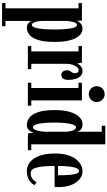

<svg xmlns="http://www.w3.org/2000/svg" viewBox="390 -1180 1040 1860"><g transform="rotate(90 910.0 -250.0)"><path d="M10 250V217H61V-490.5H10V-523.5H180.5V-475.5Q182.5 -482 191.5 -495Q200.5 -508 217.5 -518.8Q234.5 -529.5 259.5 -529.5Q293.5 -529.5 322.2 -501.8Q351 -474 368.5 -414.2Q386 -354.5 386 -259Q386 -156.5 366.8 -97.8Q347.5 -39 316 -14.5Q284.5 10 248 10Q227 10 213.2 1.5Q199.5 -7 192 -17.8Q184.5 -28.5 183 -34V217H234V250ZM222 -39Q233 -39 241 -54Q249 -69 254.5 -97.5Q260 -126 262.8 -166.5Q265.5 -207 265.5 -257.5Q265.5 -308.5 262.8 -348.8Q260 -389 254.8 -417.5Q249.5 -446 241.5 -460.8Q233.5 -475.5 223 -475.5Q210.5 -475.5 202.5 -462.5Q194.5 -449.5 190.2 -428.2Q186 -407 183 -382.5V-140Q183.5 -112 188 -89Q192.5 -66 200.8 -52.5Q209 -39 222 -39Z M426.5 0V-33H478V-490.5H426.5V-523.5H588L594.5 -476.5Q596.5 -484 606.2 -496.8Q616 -509.5 632 -519.5Q648 -529.5 669 -529.5Q697.5 -529.5 716.2 -511Q735 -492.5 744.5 -461Q754 -429.5 754 -392Q754 -359 741.2 -341.5Q728.5 -324 706.5 -324Q686 -324 673.5 -339Q661 -354 661 -380Q661 -397.5 668 -408.2Q675 -419 681.8 -429.2Q688.5 -439.5 688.5 -455Q688.5 -474 681.8 -483Q675 -492 660 -492Q645 -492 630.8 -477Q616.5 -462 607.2 -433.8Q598 -405.5 598 -366.5V-33H649.5V0Z M781.5 0V-33H832.5V-490.5H781.5V-523.5H952.5V-33H1003.5V0ZM892.5 -590Q860 -590 837.5 -612.5Q815 -635 815 -667.5Q815 -699 837.5 -721.5Q860 -744 892.5 -744Q923.5 -744 946 -721.5Q968.5 -699 968.5 -667.5Q968.5 -635 946 -612.5Q923.5 -590 892.5 -590Z M1191 10Q1153.5 10 1120.5 -14.5Q1087.5 -39 1067 -97.8Q1046.5 -156.5 1046.5 -259Q1046.5 -354.5 1066.2 -414.2Q1086 -474 1117.2 -501.8Q1148.5 -529.5 1183 -529.5Q1210.5 -529.5 1226 -519.5Q1241.5 -509.5 1248 -497.5Q1254.5 -485.5 1256 -479V-716H1198V-750H1378.5V-33H1435V0H1274L1264 -58Q1263 -45 1254.5 -29Q1246 -13 1230.2 -1.5Q1214.5 10 1191 10ZM1213.5 -49.5Q1226 -49.5 1235 -66.2Q1244 -83 1249.5 -109.5Q1255 -136 1256 -165V-374.5Q1254.5 -400 1248.8 -420.8Q1243 -441.5 1234 -453.8Q1225 -466 1213 -466Q1202 -466 1193.2 -450.8Q1184.5 -435.5 1179 -407.5Q1173.5 -379.5 1170.5 -341.2Q1167.5 -303 1167.5 -257.5Q1167.5 -210.5 1170.2 -172.2Q1173 -134 1178.5 -106.5Q1184 -79 1192.8 -64.2Q1201.5 -49.5 1213.5 -49.5Z M1640 10Q1600.5 10 1568.8 -8.2Q1537 -26.5 1514 -61.8Q1491 -97 1479 -147.8Q1467 -198.5 1467 -263.5Q1467 -334.5 1482.5 -385.2Q1498 -436 1523.5 -467.8Q1549 -499.5 1578.8 -514.5Q1608.5 -529.5 1637 -529.5Q1671 -529.5 1699.5 -512.5Q1728 -495.5 1748.8 -464.8Q1769.5 -434 1781 -392Q1792.5 -350 1792.5 -299.5Q1792.5 -289.5 1792.5 -279.5Q1792.5 -269.5 1791.5 -259H1580V-292.5H1678Q1678 -367 1673.5 -411.8Q1669 -456.5 1660 -476.2Q1651 -496 1637 -496Q1623 -496 1611.8 -475.8Q1600.5 -455.5 1594 -407.5Q1587.5 -359.5 1587.5 -275.5Q1587.5 -213.5 1590.8 -167Q1594 -120.5 1601.8 -89.5Q1609.5 -58.5 1622.8 -43Q1636 -27.5 1655.5 -27.5Q1692.5 -27.5 1714.5 -46.2Q1736.5 -65 1745.5 -84.5L1773 -64.5Q1761.5 -36.5 1725.8 -13.2Q1690 10 1640 10Z"/></g></svg>

Font: Imbue 24pt
Style: Bold
Weight: 700
Designer: Tyler Finck
Foundry: Etcetera Type Company
Version: Version 1.102